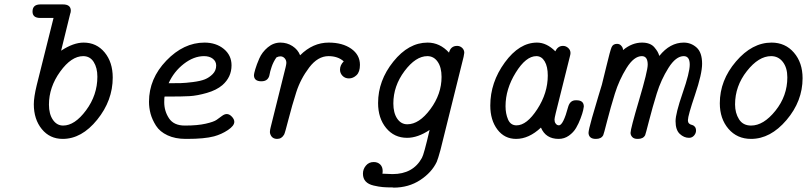

<svg xmlns="http://www.w3.org/2000/svg" viewBox="-20 -631 3714 879"><path d="M128.9 -578.1Q128.9 -610.8 165 -610.8Q165.5 -610.8 166 -610.8H268.1Q304.2 -610.8 304.2 -582Q304.2 -575.2 300.8 -565.9L259.8 -398.9Q315.9 -436 362.8 -436Q421.9 -436 459 -391.1Q496.1 -346.2 496.1 -275.9Q496.1 -170.9 425 -83Q354 4.9 267.1 4.9Q208 4.9 171.4 -40Q134.8 -85 134.8 -153.8Q134.8 -186 147.9 -240.2L225.1 -548.8H163.1Q128.9 -549.3 128.9 -578.1ZM204.1 -151.9Q204.1 -108.9 222.2 -82.5Q240.2 -56.2 269 -56.2Q322.3 -56.2 374 -126Q425.8 -195.8 425.8 -279.8Q425.8 -320.8 408.9 -347.4Q392.1 -374 360.8 -374Q306.6 -374 255.4 -303Q204.1 -231.9 204.1 -151.9Z M662.1 -165Q662.1 -271 741.5 -353.5Q820.8 -436 916 -436Q969.2 -436 1004.6 -407Q1040 -377.9 1040 -332Q1040 -277.8 998 -241.2Q971.2 -218.3 927 -205.6Q882.8 -192.9 848.4 -190.9Q814 -189 757.8 -189H733.9Q731.9 -187 731.9 -163.1Q731.9 -122.1 753.9 -89.1Q775.9 -56.2 825.7 -56.2H828.1Q884.3 -56.2 921.6 -64.7Q959 -73.2 971.9 -82.5Q984.9 -91.8 996.3 -100.3Q1007.8 -108.9 1018.1 -108.9Q1030.3 -108.9 1041.5 -96.9Q1052.7 -85 1052.7 -73.2Q1052.7 -55.2 1023.4 -35.6Q994.1 -16.1 960 -6.8Q916 4.9 836.4 4.9Q833.5 4.9 830.1 4.9Q782.2 4.9 747.1 -11.5Q711.9 -27.8 694.3 -55.4Q676.8 -83 669.4 -110.1Q662.1 -137.2 662.1 -165ZM752 -250Q786.1 -250 807.6 -250.5Q829.1 -251 863.5 -255.4Q897.9 -259.8 918 -267.8Q938 -275.9 953.9 -292Q969.7 -308.1 969.7 -331.1Q969.7 -350.1 954.3 -362.1Q939 -374 914.1 -374Q867.2 -374 821.5 -338.6Q775.9 -303.2 752 -250Z M1142.6 -287.1Q1142.6 -293 1148.7 -314Q1154.8 -335 1167.2 -363.5Q1179.7 -392.1 1205.8 -414.1Q1231.9 -436 1263.7 -436Q1294.4 -436 1319.1 -419.9Q1343.8 -403.8 1354 -377.9Q1412.1 -436 1484.9 -436Q1547.9 -436 1587.9 -408Q1627.9 -379.9 1627.9 -334Q1627.9 -301.8 1612.3 -286.9Q1596.7 -272 1577.6 -272Q1559.6 -272 1548.1 -283.9Q1536.6 -295.9 1536.6 -312Q1536.6 -333 1553.7 -350.1Q1526.9 -374 1483.9 -374Q1435.1 -374 1395.5 -322Q1356 -270 1336.4 -209Q1316.9 -147.9 1300.8 -85Q1284.7 -22 1280.8 -15.1Q1269.5 4.9 1249 4.9Q1224.1 4.9 1216.8 -19Q1213.9 -26.9 1218.8 -46.9L1287.6 -323.2Q1290.5 -335.4 1291 -342.8Q1291 -356 1283 -364.5Q1274.9 -373 1263.7 -373Q1254.9 -373 1245.6 -368.2Q1231.4 -348.1 1223.6 -325Q1215.8 -301.8 1213.9 -288.8Q1211.9 -275.9 1202.9 -267.3Q1193.8 -258.8 1175.8 -258.8Q1142.6 -259.3 1142.6 -287.1Z M1641.6 164.1Q1641.6 143.1 1655.3 127Q1668.9 110.8 1690.9 110.8Q1709 110.8 1720.5 121.8Q1731.9 132.8 1731.9 151.9Q1731.9 159.7 1730.5 164.1Q1760.3 166 1776.9 166Q1871.1 166 1911.6 91.8Q1920.4 77.6 1946.8 -36.1Q1892.6 0 1843.8 0Q1784.7 0 1747.8 -44.9Q1710.9 -89.8 1710.9 -159.2Q1710.9 -262.2 1780.8 -349.1Q1850.6 -436 1937.5 -436Q1993.7 -436 2035.6 -390.1Q2043.5 -420.9 2072.8 -420.9Q2085.9 -420.9 2095.7 -411.9Q2105.5 -402.8 2105.5 -389.2L2102.5 -371.1L1996.6 55.2Q1985.4 96.2 1979.5 109.9Q1956.5 158.7 1903.6 193.4Q1850.6 228 1781.7 228Q1780.8 228 1779.3 227.5Q1777.8 227.1 1776.9 227.1Q1751 227.1 1732.9 225.6Q1714.8 224.1 1690.7 218.5Q1666.5 212.9 1654.1 199.5Q1641.6 186 1641.6 164.1ZM1780.8 -157.2Q1780.8 -114.3 1798.3 -88.1Q1815.9 -62 1844.7 -62Q1898.9 -62 1950.2 -131.1Q2001.5 -200.2 2001.5 -278.8Q2001.5 -322.8 1983.6 -348.4Q1965.8 -374 1936.5 -374Q1883.3 -374 1832 -305.7Q1780.8 -237.3 1780.8 -157.2Z M2224.6 -147.9Q2224.6 -253.9 2291 -345Q2357.4 -436 2438.5 -436Q2482.4 -436 2522.5 -396Q2533.7 -420.9 2557.6 -420.9Q2570.8 -420.9 2581.3 -411.4Q2591.8 -401.9 2591.8 -388.2Q2591.8 -382.3 2588.4 -370.1L2524.4 -113.8Q2518.6 -89.8 2518.6 -84Q2518.6 -72.8 2523.2 -66.4Q2527.8 -60.1 2531.7 -58.6Q2535.6 -57.1 2538.6 -57.1Q2558.6 -57.1 2581.5 -143.1Q2590.3 -171.9 2615.7 -171.9H2619.6Q2652.8 -171.9 2652.8 -143.1Q2652.8 -140.1 2649.7 -126Q2646.5 -111.8 2637.9 -88.9Q2629.4 -65.9 2617.4 -45.4Q2605.5 -24.9 2584.5 -10Q2563.5 4.9 2537.6 4.9Q2478.5 4.9 2456.5 -46.9Q2401.4 4.9 2342.8 4.9Q2289.6 4.9 2257.1 -38.1Q2224.6 -81.1 2224.6 -147.9ZM2294.4 -145Q2294.4 -110.8 2305.9 -84Q2317.4 -57.1 2344.7 -57.1Q2391.6 -57.1 2439.7 -131.1Q2487.8 -205.1 2487.8 -285.2Q2487.8 -326.2 2473.6 -350.1Q2459.5 -374 2435.5 -374Q2387.7 -374 2341.1 -298.6Q2294.4 -223.1 2294.4 -145Z M2674.3 -22Q2674.3 -35.2 2690.4 -92Q2706.5 -148.9 2719.5 -190.9Q2732.4 -232.9 2735.4 -243.2Q2743.2 -277.3 2756.3 -328.1Q2773.4 -399.9 2780 -415Q2786.6 -430.2 2804.7 -430.2Q2815.9 -430.2 2822.8 -423.1Q2829.6 -416 2831.1 -410.4Q2832.5 -404.8 2832.5 -401.9Q2873.5 -436 2919.4 -436Q2938.5 -436 2952.9 -430.4Q2967.3 -424.8 2976.3 -413.8Q2985.4 -402.8 2990 -395Q2994.6 -387.2 2998.5 -375Q3047.4 -436 3110.4 -436Q3143.6 -436 3168.9 -413.6Q3194.3 -391.1 3194.3 -338.9Q3194.3 -293 3161.9 -197Q3129.4 -101.1 3129.4 -81.1Q3129.4 -69.8 3135.5 -64.9Q3141.6 -60.1 3147.9 -59.1Q3154.3 -58.1 3160.4 -51.5Q3166.5 -44.9 3166.5 -33Q3166.5 -21 3157.5 -10.5Q3148.4 0 3134.3 0Q3111.3 0 3092 -18.1Q3072.8 -36.1 3072.8 -76.2Q3072.8 -111.3 3105.2 -205.1Q3137.7 -298.8 3137.7 -335Q3137.7 -374 3110.4 -374Q3074.2 -374 3040.3 -320.1Q3006.3 -266.1 2986.8 -203.1Q2967.3 -140.1 2951.4 -78.1Q2935.5 -16.1 2933.6 -12.2Q2924.8 4.9 2900.4 4.9H2898.4Q2882.3 4.9 2874.5 -3.7Q2866.7 -12.2 2866.7 -22.9Q2866.7 -41 2906 -173.6Q2945.3 -306.2 2945.3 -335Q2945.3 -374 2918.5 -374Q2882.3 -374 2848.4 -319.6Q2814.5 -265.1 2794.9 -202.1Q2775.4 -139.2 2759.5 -77.1Q2743.7 -15.1 2741.7 -12.2Q2732.9 4.9 2708.5 4.9H2707.5Q2676.3 4.9 2674.3 -22Z M3275.4 -158.2Q3275.4 -263.2 3349.4 -349.6Q3423.3 -436 3512.2 -436Q3575.2 -436 3614.7 -390.1Q3654.3 -344.2 3654.3 -272.9Q3654.3 -168 3580.8 -81.5Q3507.3 4.9 3418.5 4.9Q3354.5 4.9 3314.9 -41.3Q3275.4 -87.4 3275.4 -158.2ZM3345.2 -152.8Q3345.2 -113.8 3363.3 -85Q3381.3 -56.2 3418.5 -56.2Q3475.6 -56.2 3530 -124Q3584.5 -191.9 3584.5 -276.9Q3584.5 -320.8 3564 -347.4Q3543.5 -374 3510.3 -374Q3453.1 -374 3399.2 -305.4Q3345.2 -236.8 3345.2 -152.8Z"/></svg>

Font: CMU Typewriter Text
Style: Italic
Weight: 500
Italic angle: -14.04°
Version: Version 0.7.0